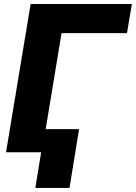

<svg xmlns="http://www.w3.org/2000/svg" viewBox="-20 -747 667 942"><path d="M627.1 -727.3 603 -584.5H282L185.4 0H9.6L130.3 -727.3ZM367.9 -113.3 321 175.1H153.4L200.3 -113.3Z"/></svg>

Font: Inter UI Extra Bold
Style: Italic
Weight: 800
Italic angle: 9.39999°
Designer: Rasmus Andersson
Foundry: rsms
Version: 3.2;8d6f07862